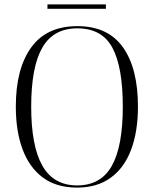

<svg xmlns="http://www.w3.org/2000/svg" viewBox="-20 -844 702 874"><path d="M331 10Q237 10 175.5 -35.5Q114 -81 83 -163.5Q52 -246 52 -359Q52 -531 122 -628Q192 -725 332 -725Q471 -725 539.5 -629Q608 -533 608 -358Q608 -246 577 -163Q546 -80 484 -35Q422 10 331 10ZM331 0Q439 0 489 -89Q539 -178 539 -358Q539 -539 491.5 -627Q444 -715 332 -715Q223 -715 172.5 -627Q122 -539 122 -358Q122 -179 173 -89.5Q224 0 331 0ZM196 -804V-824H462V-804Z"/></svg>

Font: Noto Serif Display SemiCondensed Light
Style: Regular
Weight: 300
Width: 4
Designer: Monotype Design Team
Foundry: Monotype Imaging Inc.
Version: Version 2.009